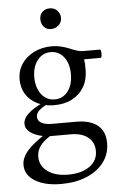

<svg xmlns="http://www.w3.org/2000/svg" viewBox="-60 -657 590 971"><g transform="rotate(-5 235.5 -172.0)"><path d="M211 273Q129 273 79 242.5Q29 212 29 161Q29 127 54.5 95Q80 63 139 23Q99 15 75.5 -3Q52 -21 52 -46Q52 -72 76.5 -95.5Q101 -119 152 -144L174 -135Q144 -119 131 -105.5Q118 -92 118 -76Q118 -56 137 -45Q156 -34 191 -34H315Q362 -34 394.5 -20Q427 -6 443.5 20.5Q460 47 460 87Q460 142 428.5 184Q397 226 341 249.5Q285 273 211 273ZM250 229Q318 229 359 200Q400 171 400 122Q400 78 368.5 52.5Q337 27 281 27H175Q140 49 123.5 73Q107 97 107 126Q107 172 146 200.5Q185 229 250 229ZM210 -127Q162 -127 125 -145.5Q88 -164 67.5 -196.5Q47 -229 47 -272Q47 -316 70 -350.5Q93 -385 133.5 -405Q174 -425 225 -425Q246 -425 268 -420Q290 -415 312 -406Q332 -397 349 -392Q366 -387 379 -387H464Q469 -387 470.5 -376.5Q472 -366 470.5 -355.5Q469 -345 464 -345H381Q383 -333 383.5 -322Q384 -311 384 -292Q384 -242 362.5 -205Q341 -168 302 -147.5Q263 -127 210 -127ZM215 -156Q257 -156 282.5 -189Q308 -222 308 -276Q308 -330 282.5 -363Q257 -396 215 -396Q174 -396 148 -362.5Q122 -329 122 -276Q122 -241 134 -213.5Q146 -186 167 -171Q188 -156 215 -156ZM229 -512Q204 -512 191 -528.5Q178 -545 178 -565Q178 -591 193.5 -604Q209 -617 229 -617Q254 -617 268.5 -601Q283 -585 283 -565Q283 -541 266 -526.5Q249 -512 229 -512Z"/></g></svg>

Font: Junicode VF
Style: Regular
Weight: 400
Designer: Peter S. Baker
Version: Version 2.213